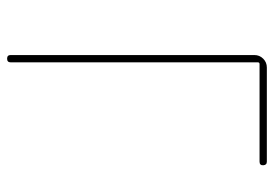

<svg xmlns="http://www.w3.org/2000/svg" viewBox="-135 -635 770 540"><g transform="rotate(90 250.0 -365.0)"><path d="M134.8 -9.8V-695.3Q134.8 -710 145 -720.2Q155.3 -730.5 169.9 -730.5H434.6Q444.3 -730.5 444.8 -720.2Q445.3 -710 434.6 -710H160.2Q155.3 -710 155.3 -705.1V-9.8Q155.3 0 145 0Q134.8 0 134.8 -9.8Z"/></g></svg>

Font: Rounded Mgen+ 1m thin
Style: Regular
Weight: 100
Designer: [Source Han Sans]
Ryoko NISHIZUKA  (kana & ideographs); Paul D. Hunt (Latin, Greek & Cyrillic); Wenlong ZHANG  (bopomofo
Version: Version 1.059.20150602